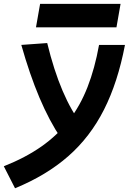

<svg xmlns="http://www.w3.org/2000/svg" viewBox="-77 -752 683 1002"><path d="M1.5 230.5 -57.1 115.7Q56.2 70.8 139.9 12Q223.6 -46.9 282.7 -123.5Q341.8 -200.2 379.9 -297.9Q418 -395.5 439.9 -517.6H575.2Q538.1 -322.8 465.8 -179.9Q393.6 -37.1 279.5 63Q165.5 163.1 1.5 230.5ZM169.4 -527.3Q238.3 -243.7 352.5 -98.1L241.7 -29.8Q180.2 -121.1 128.9 -242.4Q77.6 -363.8 34.2 -517.6ZM110.8 -609.4 132.3 -731.9H552.2L530.8 -609.4Z"/></svg>

Font: Cascadia Mono NF
Style: Italic
Weight: 400
Italic angle: -10°
Monospace: yes
Designer: Aaron Bell
Foundry: Saja Typeworks
Version: Version 2404.023